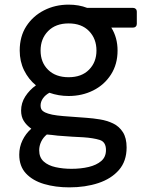

<svg xmlns="http://www.w3.org/2000/svg" viewBox="-20 -602 629 828"><path d="M279 206Q219 206 170 191.5Q121 177 92 146Q63 115 63 65Q63 32 77 3Q91 -26 115 -47Q94 -62 82.5 -80.5Q71 -99 71 -125Q71 -158 89 -186Q107 -214 135 -234Q103 -260 84 -298.5Q65 -337 65 -384Q65 -445 93.5 -489Q122 -533 170 -557.5Q218 -582 276 -582Q298 -582 318 -578.5Q338 -575 356 -568H554Q561 -568 565.5 -563.5Q570 -559 570 -552V-499Q570 -492 565.5 -487.5Q561 -483 554 -483H460Q487 -440 487 -384Q487 -325 458.5 -280.5Q430 -236 382 -212Q334 -188 276 -188Q254 -188 233.5 -191.5Q213 -195 193 -202Q175 -192 165 -177.5Q155 -163 155 -147Q155 -131 164.5 -123.5Q174 -116 188 -112Q203 -107 227.5 -104Q252 -101 284 -99Q316 -97 352 -94Q381 -92 411.5 -87Q442 -82 468 -69.5Q494 -57 510 -32Q526 -7 526 34Q526 93 493 131Q460 169 404 187.5Q348 206 279 206ZM288 126Q329 126 362.5 118Q396 110 416.5 92.5Q437 75 437 45Q437 10 410 1.5Q383 -7 339 -10Q319 -11 291.5 -12.5Q264 -14 229 -17Q215 -19 204 -20Q193 -21 182 -22Q166 -9 157.5 9Q149 27 149 46Q149 77 168.5 94.5Q188 112 220 119Q252 126 288 126ZM276 -269Q332 -269 364 -301.5Q396 -334 396 -384Q396 -435 364 -468Q332 -501 276 -501Q220 -501 187.5 -468Q155 -435 155 -384Q155 -333 187.5 -301Q220 -269 276 -269Z"/></svg>

Font: Miriam Libre Medium
Style: Regular
Weight: 500
Version: Version 2.000